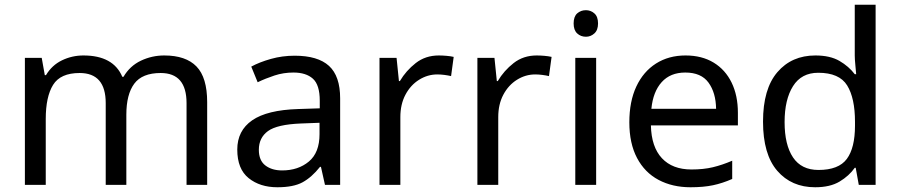

<svg xmlns="http://www.w3.org/2000/svg" viewBox="-20 -780 3799 810"><path d="M673 -546Q764 -546 809 -499.5Q854 -453 854 -349V0H767V-345Q767 -472 658 -472Q580 -472 546.5 -427Q513 -382 513 -296V0H426V-345Q426 -472 316 -472Q235 -472 204 -422Q173 -372 173 -278V0H85V-536H156L169 -463H174Q199 -505 241.5 -525.5Q284 -546 332 -546Q458 -546 496 -456H501Q528 -502 574.5 -524Q621 -546 673 -546Z M1223 -545Q1321 -545 1368 -502Q1415 -459 1415 -365V0H1351L1334 -76H1330Q1295 -32 1256.5 -11Q1218 10 1150 10Q1077 10 1029 -28.5Q981 -67 981 -149Q981 -229 1044 -272.5Q1107 -316 1238 -320L1329 -323V-355Q1329 -422 1300 -448Q1271 -474 1218 -474Q1176 -474 1138 -461.5Q1100 -449 1067 -433L1040 -499Q1075 -518 1123 -531.5Q1171 -545 1223 -545ZM1249 -259Q1149 -255 1110.5 -227Q1072 -199 1072 -148Q1072 -103 1099.5 -82Q1127 -61 1170 -61Q1238 -61 1283 -98.5Q1328 -136 1328 -214V-262Z M1831 -546Q1846 -546 1863.5 -544.5Q1881 -543 1894 -540L1883 -459Q1870 -462 1854.5 -464Q1839 -466 1825 -466Q1784 -466 1748 -443.5Q1712 -421 1690.5 -380.5Q1669 -340 1669 -286V0H1581V-536H1653L1663 -438H1667Q1693 -482 1734 -514Q1775 -546 1831 -546Z M2244 -546Q2259 -546 2276.5 -544.5Q2294 -543 2307 -540L2296 -459Q2283 -462 2267.5 -464Q2252 -466 2238 -466Q2197 -466 2161 -443.5Q2125 -421 2103.5 -380.5Q2082 -340 2082 -286V0H1994V-536H2066L2076 -438H2080Q2106 -482 2147 -514Q2188 -546 2244 -546Z M2452 -737Q2472 -737 2487.5 -723.5Q2503 -710 2503 -681Q2503 -653 2487.5 -639Q2472 -625 2452 -625Q2430 -625 2415 -639Q2400 -653 2400 -681Q2400 -710 2415 -723.5Q2430 -737 2452 -737ZM2495 -536V0H2407V-536Z M2872 -546Q2941 -546 2990.5 -516Q3040 -486 3066.5 -431.5Q3093 -377 3093 -304V-251H2726Q2728 -160 2772.5 -112.5Q2817 -65 2897 -65Q2948 -65 2987.5 -74.5Q3027 -84 3069 -102V-25Q3028 -7 2988 1.5Q2948 10 2893 10Q2817 10 2758.5 -21Q2700 -52 2667.5 -113.5Q2635 -175 2635 -264Q2635 -352 2664.5 -415Q2694 -478 2747.5 -512Q2801 -546 2872 -546ZM2871 -474Q2808 -474 2771.5 -433.5Q2735 -393 2728 -321H3001Q3000 -389 2969 -431.5Q2938 -474 2871 -474Z M3419 10Q3319 10 3259 -59.5Q3199 -129 3199 -267Q3199 -405 3259.5 -475.5Q3320 -546 3420 -546Q3482 -546 3521.5 -523Q3561 -500 3586 -467H3592Q3591 -480 3588.5 -505.5Q3586 -531 3586 -546V-760H3674V0H3603L3590 -72H3586Q3562 -38 3522 -14Q3482 10 3419 10ZM3433 -63Q3518 -63 3552.5 -109.5Q3587 -156 3587 -250V-266Q3587 -366 3554 -419.5Q3521 -473 3432 -473Q3361 -473 3325.5 -416.5Q3290 -360 3290 -265Q3290 -169 3325.5 -116Q3361 -63 3433 -63Z"/></svg>

Font: Noto Sans Tifinagh Adrar
Style: Regular
Weight: 400
Designer: JamraPatel
Foundry: JamraPatel LLC
Version: Version 2.006; ttfautohint (v1.8.4.7-5d5b)